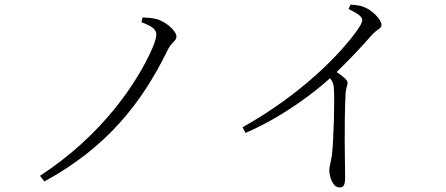

<svg xmlns="http://www.w3.org/2000/svg" viewBox="-20 -779 1950 839"><path d="M598 -682C642 -665 663 -652 663 -629C663 -617 658 -597 647 -571C580 -416 424 -186 155 -11L174 14C444 -134 597 -323 714 -563C732 -598 751 -600 751 -619C751 -645 700 -688 662 -696C643 -701 623 -702 603 -703Z M1503 -740C1549 -717 1563 -705 1563 -690C1563 -682 1555 -666 1536 -640C1467 -545 1301 -369 1040 -223L1053 -198C1227 -274 1361 -382 1422 -437C1435 -421 1438 -410 1439 -391C1443 -347 1438 -168 1431 -106C1427 -73 1419 -54 1419 -36C1419 -7 1434 40 1463 40C1481 40 1488 32 1488 -4C1488 -66 1483 -221 1490 -369C1491 -393 1499 -406 1499 -417C1499 -430 1477 -447 1451 -464C1518 -529 1567 -583 1603 -624C1631 -655 1647 -653 1647 -670C1647 -694 1606 -735 1571 -748C1552 -756 1533 -757 1512 -759Z"/></svg>

Font: Kiri Minchoo Light
Style: Regular
Weight: 300
Designer: Ryoko NISHIZUKA 西塚涼子 (kana & ideographs); Frank Grießhammer (Latin, Greek & Cyrillic);
akenotsuki.com/eyeben/fonts/ (U+
Foundry: Adobe
akenotsuki.com/eyeben/fonts/
Version: Version 4.002;hotconv 1.0.119;makeotfexe 2.5.65604